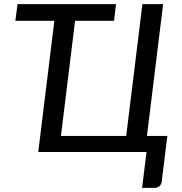

<svg xmlns="http://www.w3.org/2000/svg" viewBox="-20 -737 884 931"><path d="M65 -717H542.5L533 -636H344L275.5 -78H592L670.5 -717H771L692.5 -78H791.5L764 144.5Q762.5 157.5 752.8 165.8Q743 174 728.5 174H669L690.5 0H165.5L243.5 -636H54.5Z"/></svg>

Font: Lato Medium
Style: Italic
Weight: 500
Italic angle: -7°
Designer: Lukasz Dziedzic
Foundry: tyPoland Lukasz Dziedzic
Version: Version 2.006; 2014-01-15